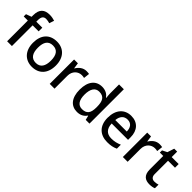

<svg xmlns="http://www.w3.org/2000/svg" viewBox="194 -1879 3002 3002"><g transform="rotate(45 1695.5 -377.5)"><path d="M346 -458V-539H213V-574C213 -644 238 -679 292 -679C322 -679 351 -672 373 -665L400 -746C373 -755 333 -765 287 -765C174 -765 107 -713 107 -575V-541L16 -508V-458H107V0H213V-458Z M915 -270C915 -449 810 -549 663 -549C506 -549 409 -449 409 -270C409 -91 515 10 660 10C816 10 915 -91 915 -270ZM518 -270C518 -392 561 -461 661 -461C762 -461 806 -392 806 -270C806 -149 762 -77 662 -77C562 -77 518 -149 518 -270Z M1315 -549C1241 -549 1185 -501 1151 -443H1147L1133 -539H1049V0H1155V-284C1155 -390 1228 -452 1309 -452C1326 -452 1348 -449 1363 -445L1374 -544C1358 -547 1334 -549 1315 -549Z M1659 10C1741 10 1791 -26 1822 -72H1827L1845 0H1928V-760H1822V-558C1822 -531 1827 -488 1830 -470H1824C1792 -514 1742 -549 1661 -549C1530 -549 1443 -453 1443 -268C1443 -84 1529 10 1659 10ZM1684 -77C1596 -77 1552 -145 1552 -266C1552 -388 1596 -462 1683 -462C1793 -462 1826 -393 1826 -267V-251C1825 -134 1788 -77 1684 -77Z M2306 -549C2161 -549 2063 -446 2063 -265C2063 -84 2171 10 2328 10C2404 10 2454 -1 2508 -26V-114C2451 -89 2401 -76 2332 -76C2232 -76 2175 -136 2172 -247H2534V-305C2534 -455 2447 -549 2306 -549ZM2306 -467C2389 -467 2427 -409 2428 -325H2174C2182 -416 2230 -467 2306 -467Z M2932 -549C2858 -549 2802 -501 2768 -443H2764L2750 -539H2666V0H2772V-284C2772 -390 2845 -452 2926 -452C2943 -452 2965 -449 2980 -445L2991 -544C2975 -547 2951 -549 2932 -549Z M3285 -76C3239 -76 3207 -104 3207 -162V-458H3361V-539H3207V-660H3142L3105 -546L3026 -506V-458H3101V-160C3101 -27 3174 10 3262 10C3301 10 3343 2 3366 -9V-89C3344 -81 3313 -76 3285 -76Z"/></g></svg>

Font: Noto Sans Bassa Vah Medium
Style: Regular
Weight: 500
Designer: Monotype Design Team
Foundry: Monotype Imaging Inc.
Version: Version 2.002